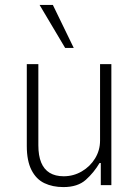

<svg xmlns="http://www.w3.org/2000/svg" viewBox="-20 -753 565 781"><path d="M238 8Q194 8 160.5 -8Q127 -24 108 -61.5Q89 -99 89 -159V-492H136V-162Q136 -120 147.5 -92Q159 -64 182 -50Q205 -36 239 -36Q279 -36 313 -56Q347 -76 367 -109Q387 -142 387 -181V-492H433V0H390V-90H385Q362 -51 329 -21.5Q296 8 238 8ZM245 -558 141 -733H195L280 -558Z"/></svg>

Font: Nunito Sans 7pt Condensed ExtraLight
Style: Regular
Weight: 250
Width: 3
Designer: Vernon Adams
Foundry: Vernon Adams
Version: Version 3.101;gftools[0.9.27]